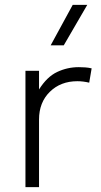

<svg xmlns="http://www.w3.org/2000/svg" viewBox="-20 -772 418 792"><path d="M85 0V-480H141V-403Q174 -455.5 216 -475.2Q258 -495 305 -495Q318 -495 331.8 -494Q345.5 -493 358 -490L348 -431Q335.5 -434 323.2 -435.5Q311 -437 299 -437Q230 -437 185.5 -393.2Q141 -349.5 141 -279V0ZM189 -585 280 -752H340L243 -585Z"/></svg>

Font: Geologica Cursive Thin
Style: Regular
Weight: 250
Designer: Sindre Bremnes, Frode Helland
Foundry: Monokrom Skriftforlag AS
Version: Version 1.010;gftools[0.9.28]